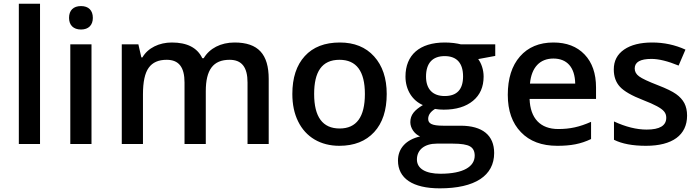

<svg xmlns="http://www.w3.org/2000/svg" viewBox="-20 -780 3784 1040"><path d="M196.8 -759.8H82V0H196.8Z M475.6 -540H360.8V0H475.6ZM354 -683.1C354 -644 377.4 -620.1 418.9 -620.1C459.5 -620.1 482.9 -644 482.9 -683.1C482.9 -724.1 459.5 -747.1 418.9 -747.1C377.4 -747.1 354 -724.1 354 -683.1Z M1094.7 -286.1C1094.7 -401.4 1134.3 -456.1 1223.6 -456.1C1290 -456.1 1320.8 -415.5 1320.8 -333V0H1435.5V-352.1C1435.5 -485.4 1379.4 -549.8 1250.5 -549.8C1175.8 -549.8 1115.2 -518.1 1083.5 -464.8H1075.7C1048.8 -521.5 993.7 -549.8 910.6 -549.8C842.3 -549.8 781.2 -520.5 751.5 -469.2H745.6L729.5 -540H639.6V0H754.4V-269C754.4 -335.9 764.6 -384.3 785.6 -413.1C806.2 -441.9 838.4 -456.1 882.8 -456.1C949.2 -456.1 979.5 -415.5 979.5 -333V0H1094.7Z M2074.7 -271C2074.7 -356.4 2051.8 -424.3 2006.3 -474.6C1960.9 -524.9 1898.9 -549.8 1820.8 -549.8C1739.3 -549.8 1675.8 -525.4 1630.9 -476.1C1585.9 -426.8 1563.5 -358.4 1563.5 -271C1563.5 -214.8 1573.7 -165 1594.7 -122.6C1636.2 -37.1 1716.8 9.8 1817.9 9.8C1898.4 9.8 1961.4 -15.1 2006.8 -64.5C2052.2 -113.8 2074.7 -182.6 2074.7 -271ZM1681.6 -271C1681.6 -390.1 1722.7 -456.1 1818.8 -456.1C1910.6 -456.1 1956.5 -394.5 1956.5 -271C1956.5 -146.5 1911.1 -84 1819.8 -84C1727.5 -84 1681.6 -146.5 1681.6 -271Z M2475.6 -540C2467.3 -542.5 2454.6 -544.4 2438 -546.9C2420.9 -548.8 2404.8 -549.8 2389.6 -549.8C2252.9 -549.8 2176.3 -482.4 2176.3 -365.2C2176.3 -292.5 2214.4 -234.9 2270.5 -210.9C2225.6 -183.6 2202.6 -158.7 2202.6 -118.2C2202.6 -86.4 2224.6 -54.2 2255.4 -41C2179.7 -23.4 2135.7 23.4 2135.7 89.8C2135.7 186 2215.3 240.2 2362.3 240.2C2553.2 240.2 2656.7 171.4 2656.7 48.8C2656.7 -46.9 2593.8 -99.1 2474.6 -99.1H2380.4C2318.4 -99.1 2299.3 -111.3 2299.3 -136.2C2299.3 -156.7 2311.5 -174.8 2336.4 -189.9C2350.6 -187.5 2366.2 -186 2383.3 -186C2450.7 -186 2503.4 -202.1 2542 -233.9C2580.6 -265.6 2599.6 -309.6 2599.6 -365.2C2599.6 -402.3 2587.4 -437 2570.3 -460L2662.6 -477.1V-540ZM2238.3 84C2238.3 31.2 2279.8 -2 2345.7 -2H2432.6C2478 -2 2509.3 2.9 2526.4 13.2C2543 22.9 2551.3 39.6 2551.3 63C2551.3 122.1 2490.7 161.1 2365.7 161.1C2285.2 161.1 2238.3 133.3 2238.3 84ZM2287.6 -365.2C2287.6 -437.5 2322.3 -476.1 2388.7 -476.1C2455.6 -476.1 2488.3 -436.5 2488.3 -366.2C2488.3 -295.4 2455.1 -259.8 2388.7 -259.8C2323.7 -259.8 2287.6 -297.4 2287.6 -365.2Z M2998.5 9.8C3072.3 9.8 3125.5 0 3181.6 -26.9V-120.1C3118.7 -92.3 3067.9 -81.1 3003.9 -81.1C2906.7 -81.1 2852.1 -139.2 2848.6 -244.1H3208.5V-306.2C3208.5 -381.8 3188 -441.4 3146.5 -484.9C3105 -528.3 3048.8 -549.8 2977.5 -549.8C2900.9 -549.8 2840.3 -524.4 2796.4 -474.1C2752.4 -423.8 2730.5 -354.5 2730.5 -266.1C2730.5 -180.2 2754.4 -112.8 2801.8 -64C2849.1 -14.6 2914.6 9.8 2998.5 9.8ZM2977.5 -462.9C3050.3 -462.9 3094.2 -416.5 3095.7 -327.1H2850.6C2858.9 -415.5 2904.8 -462.9 2977.5 -462.9Z M3701.7 -153.8C3701.7 -179.7 3696.8 -202.1 3687 -221.2C3677.2 -239.7 3662.1 -256.3 3642.1 -270.5C3622.1 -284.7 3589.4 -300.8 3544.9 -317.9C3491.7 -338.4 3457.5 -354.5 3441.9 -366.2C3425.8 -377.9 3418 -392.1 3418 -409.2C3418 -443.8 3448.2 -460.9 3508.8 -460.9C3548.3 -460.9 3597.7 -448.7 3655.8 -424.8L3692.9 -511.2C3636.2 -537.1 3576.2 -549.8 3512.7 -549.8C3448.7 -549.8 3397.9 -537.1 3360.8 -511.7C3323.2 -485.8 3304.7 -450.2 3304.7 -403.8C3304.7 -365.2 3315.9 -334 3337.9 -310.1C3359.9 -286.1 3401.9 -261.7 3463.9 -237.8C3495.6 -225.6 3520.5 -214.4 3538.6 -204.6C3574.2 -185.1 3588.9 -169.4 3588.9 -142.1C3588.9 -99.6 3553.7 -78.1 3482.9 -78.1C3428.2 -78.1 3369.1 -92.8 3305.7 -122.1V-22.9C3349.1 -1 3407.2 9.8 3479 9.8C3622.1 9.8 3701.7 -48.3 3701.7 -153.8Z"/></svg>

Font: Samim Medium
Style: Regular
Weight: 500
Foundry: DejaVu fonts team - Redesigned by Saber Rastikerdar
Version: Version 4.0.5